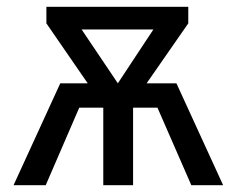

<svg xmlns="http://www.w3.org/2000/svg" viewBox="-20 -547 699 567"><path d="M501 -301 639 0H545L445 -229H373V0H285V-229H214L115 0H20L158 -301H239L117 -478V-527H536V-478L413 -301ZM221 -460 328 -301 433 -460Z"/></svg>

Font: Fira Sans
Style: Regular
Weight: 400
Designer: Carrois Corporate & Edenspiekermann AG
Foundry: Carrois Corporate GbR & Edenspiekermann AG
Version: Version 4.106;PS 004.106;hotconv 1.0.70;makeotf.lib2.5.58329